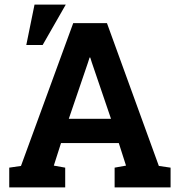

<svg xmlns="http://www.w3.org/2000/svg" viewBox="-20 -811 778 831"><path d="M20 0V-85.4L70.8 -92.8L296.9 -710.9H442.9L667.5 -92.8L718.3 -85.4V0H476.1V-85.4L525.4 -94.2L494.1 -191.9H244.1L212.9 -94.2L262.2 -85.4V0ZM277.8 -296.9H460.4L377.4 -540.5L370.6 -562H367.7L360.4 -539.1ZM93.8 -616.2 129.4 -791H264.6L164.6 -616.2Z"/></svg>

Font: Roboto Slab
Style: Bold
Weight: 700
Designer: Google
Version: Version 2.000; ttfautohint (v1.8.1.43-b0c9)